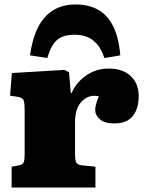

<svg xmlns="http://www.w3.org/2000/svg" viewBox="-20 -837 649 857"><path d="M32 0V-93L65 -99Q81 -102 85.5 -112Q90 -122 90 -148V-343Q90 -375 86 -388Q82 -401 58 -405L25 -410L33 -511L268 -525L288 -514L296 -422H300Q320 -469 364.5 -500Q409 -531 466 -531Q528 -531 563.5 -497.5Q599 -464 599 -409Q599 -369 586.5 -341.5Q574 -314 550.5 -300Q527 -286 492 -286Q447 -286 426 -304.5Q405 -323 405 -346Q405 -355 406.5 -362Q408 -369 411 -379.5Q414 -390 421 -407Q401 -412 382 -407Q363 -402 347.5 -387Q332 -372 323.5 -349Q315 -326 315 -293V-146Q315 -122 320.5 -111.5Q326 -101 346 -99L406 -93V0ZM317 -817Q376 -817 418 -793.5Q460 -770 485 -720Q510 -670 517 -590L446 -578Q432 -620 411 -642.5Q390 -665 365.5 -673.5Q341 -682 314 -682Q262 -682 235 -659Q208 -636 191 -578L114 -590Q124 -664 149.5 -714.5Q175 -765 217 -791Q259 -817 317 -817Z"/></svg>

Font: Literata Black
Style: Regular
Weight: 900
Designer: Latin by Veronika Burian and Jose Scaglione. Greek by Irene Vlachou. Cyrillic by Vera Evstafieva.
Foundry: TypeTogether
Version: Version 3.103;gftools[0.9.29]